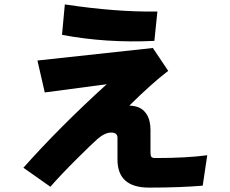

<svg xmlns="http://www.w3.org/2000/svg" viewBox="-20 -810 1040 869"><path d="M260.7 -652.3 273.4 -790Q505.9 -754.9 692.4 -757.8L678.7 -625Q461.9 -614.3 260.7 -652.3ZM85.9 -50.8Q250 -235.4 462.9 -428.7L182.6 -391.6L149.4 -536.1L671.9 -592.8L741.2 -489.3Q665 -430.7 565.4 -332Q576.2 -332 590.8 -329.1Q624 -322.3 642.6 -294.4Q661.1 -266.6 661.1 -222.7V-119.1Q661.1 -104.5 665.5 -99.6Q669.9 -94.7 683.6 -94.7Q825.2 -94.7 918 -107.4L897.5 30.3Q794.9 39.1 654.3 39.1Q511.7 39.1 511.7 -87.9V-186.5Q511.7 -210 482.4 -210Q455.1 -210 420.9 -180.7Q397.5 -160.2 327.6 -90.8Q257.8 -21.5 208 35.2Z"/></svg>

Font: Gothic A1 Black
Style: Regular
Weight: 900
Version: Version 2.50